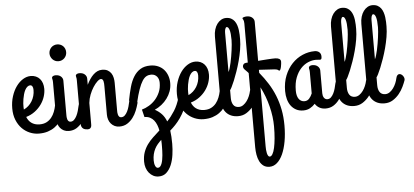

<svg xmlns="http://www.w3.org/2000/svg" viewBox="-64 -831 2994 1388"><g transform="rotate(-5 1433.0 -137.5)"><path d="M265.1 -291Q265.1 -263.2 255.6 -233.9Q246.1 -204.6 227.3 -178.5Q208.5 -152.3 180.9 -131.6Q153.3 -110.8 117.2 -100.1Q122.1 -87.4 130.1 -75.9Q138.2 -64.5 149.4 -56.2Q160.6 -47.9 175.5 -43Q190.4 -38.1 210 -38.1Q239.3 -38.1 260.3 -49.1Q281.2 -60.1 295.7 -78.1Q310.1 -96.2 318.8 -118.7Q327.6 -141.1 332 -164.1Q335.4 -180.7 345.9 -186.3Q356.4 -191.9 367.4 -189Q378.4 -186 386.5 -176.5Q394.5 -167 393.1 -153.8Q391.1 -138.7 386.5 -119.1Q381.8 -99.6 372.6 -79.6Q363.3 -59.6 348.9 -40.3Q334.5 -21 313.5 -5.9Q292.5 9.3 264.2 18.6Q235.8 27.8 199.2 27.8Q165 27.8 133.1 14.4Q101.1 1 76.4 -24.2Q51.8 -49.3 36.9 -86.2Q22 -123 22 -169.9Q22 -217.3 35.2 -258.1Q48.3 -298.8 69.8 -328.6Q91.3 -358.4 118.7 -375.2Q146 -392.1 174.8 -392.1Q195.8 -392.1 212.6 -384.8Q229.5 -377.4 241.2 -364Q252.9 -350.6 259 -332Q265.1 -313.5 265.1 -291ZM104 -172.9Q104 -168.5 104.5 -164.1Q105 -159.7 105 -154.8Q123.5 -163.6 138.7 -177.2Q153.8 -190.9 164.6 -208.5Q175.3 -226.1 181.2 -246.8Q187 -267.6 187 -290Q187 -306.6 181.4 -315.9Q175.8 -325.2 166 -325.2Q153.8 -325.2 144.3 -316.9Q134.8 -308.6 127.7 -295.2Q120.6 -281.7 116 -264.9Q111.3 -248 108.4 -231Q105.5 -213.9 104.5 -198.5Q103.5 -183.1 104 -172.9Z M384.8 -481Q372.6 -481 361.6 -485.8Q350.6 -490.7 342.5 -499Q334.5 -507.3 329.6 -518.3Q324.7 -529.3 324.7 -542Q324.7 -555.2 329.6 -566.4Q334.5 -577.6 342.5 -585.7Q350.6 -593.8 361.6 -598.4Q372.6 -603 384.8 -603Q397.9 -603 409.2 -598.4Q420.4 -593.8 428.5 -585.7Q436.5 -577.6 441.2 -566.4Q445.8 -555.2 445.8 -542Q445.8 -529.3 441.2 -518.3Q436.5 -507.3 428.5 -499Q420.4 -490.7 409.2 -485.8Q397.9 -481 384.8 -481ZM407.7 -84Q407.7 -80.6 408.2 -73Q408.7 -65.4 411.1 -57.6Q413.6 -49.8 418.9 -43.9Q424.3 -38.1 434.1 -38.1Q448.7 -38.1 459.7 -48.8Q470.7 -59.6 478.8 -75.7Q486.8 -91.8 492.2 -110.6Q497.6 -129.4 501 -146Q503.9 -161.1 510 -168Q516.1 -174.8 523.2 -175.5Q530.3 -176.3 537.4 -171.9Q544.4 -167.5 550 -160.4Q555.7 -153.3 558.3 -144.5Q561 -135.7 559.1 -127.9Q552.2 -103 541.3 -75.7Q530.3 -48.3 513.2 -25.4Q496.1 -2.4 472.2 12.7Q448.2 27.8 416 27.8Q396 27.8 380.4 20.3Q364.7 12.7 354 0Q343.3 -12.7 337.6 -29.8Q332 -46.9 332 -65.9V-333Q332 -347.2 329.8 -353.5Q327.6 -359.9 327.6 -365.2Q327.6 -372.6 335.4 -377.2Q343.3 -381.8 354 -381.8Q378.9 -381.8 393.3 -368.9Q407.7 -356 407.7 -337.9Z M504.9 -333Q504.9 -347.2 502.7 -353.5Q500.5 -359.9 500.5 -365.2Q500.5 -372.6 508.3 -377.2Q516.1 -381.8 526.9 -381.8Q551.8 -381.8 566.2 -368.9Q580.6 -356 580.6 -337.9V-293Q590.8 -314 602.8 -332Q614.7 -350.1 628.7 -363.5Q642.6 -377 658.4 -384.5Q674.3 -392.1 692.9 -392.1Q717.8 -392.1 733.9 -382.8Q750 -373.5 759.3 -358.9Q768.6 -344.2 772.2 -326.2Q775.9 -308.1 775.9 -291V-84Q775.9 -80.6 776.4 -73Q776.9 -65.4 779.3 -57.6Q781.7 -49.8 786.9 -43.9Q792 -38.1 801.8 -38.1Q816.9 -38.1 827.9 -48.8Q838.9 -59.6 846.9 -75.7Q855 -91.8 860.1 -110.6Q865.2 -129.4 868.7 -146Q871.6 -161.6 878.4 -168.7Q885.3 -175.8 892.6 -175.8Q898.4 -175.8 904.8 -172.1Q911.1 -168.5 916.3 -162.6Q921.4 -156.7 924.6 -149.4Q927.7 -142.1 927.7 -134.8Q927.7 -133.8 927.7 -132.3Q927.7 -130.9 926.8 -127.9Q920.4 -103 909.4 -75.7Q898.4 -48.3 881.1 -25.4Q863.8 -2.4 839.8 12.7Q815.9 27.8 783.7 27.8Q763.7 27.8 748.3 20.3Q732.9 12.7 721.9 0Q710.9 -12.7 705.3 -29.8Q699.7 -46.9 699.7 -65.9V-269Q699.7 -280.8 699.2 -291Q698.7 -301.3 696.5 -309.1Q694.3 -316.9 690.2 -321.5Q686 -326.2 678.7 -326.2Q668 -326.2 652.3 -311.5Q636.7 -296.9 621.6 -273.4Q606.4 -250 595 -220.5Q583.5 -190.9 580.6 -161.1V-15.1Q580.6 -7.8 580.3 -0.2Q580.1 7.3 577.4 13.4Q574.7 19.5 569.1 23.7Q563.5 27.8 552.7 27.8Q545.4 27.8 536.9 26.1Q528.3 24.4 521.2 19.8Q514.2 15.1 509.5 6.6Q504.9 -2 504.9 -16.1Z M938 296.9Q938 257.8 948.7 227.8Q959.5 197.8 977.5 172.9Q995.6 147.9 1019 126Q1042.5 104 1067.9 81.1Q1064 60.1 1056.4 40.8Q1048.8 21.5 1037.1 6.8Q1025.4 -7.8 1008.5 -16.4Q991.7 -24.9 968.8 -24.9L955.1 -80.1Q981.4 -87.4 1007.3 -102.8Q1033.2 -118.2 1053.7 -141.1Q1074.2 -164.1 1087.2 -194.3Q1100.1 -224.6 1100.1 -262.2Q1100.1 -274.9 1096.7 -286.4Q1093.3 -297.9 1086.2 -306.6Q1079.1 -315.4 1068.4 -320.8Q1057.6 -326.2 1043 -326.2Q1024.4 -326.2 1008.8 -317.9Q993.2 -309.6 979.2 -287.8Q965.3 -266.1 951.9 -228.5Q938.5 -190.9 924.8 -132.8Q921.4 -118.7 915.5 -113.3Q909.7 -107.9 903.1 -108.9Q896.5 -109.9 889.9 -115.2Q883.3 -120.6 878.2 -128.4Q873 -136.2 870.4 -144.5Q867.7 -152.8 869.1 -159.2Q878.4 -208 890.4 -250.7Q902.3 -293.5 921.9 -324.7Q941.4 -356 970.5 -374Q999.5 -392.1 1043 -392.1Q1074.2 -392.1 1099.1 -381.3Q1124 -370.6 1140.9 -351.8Q1157.7 -333 1166.7 -307.9Q1175.8 -282.7 1175.8 -253.9Q1175.8 -222.2 1165.8 -194.3Q1155.8 -166.5 1138.4 -143.1Q1121.1 -119.6 1097.9 -101.3Q1074.7 -83 1047.9 -70.8Q1076.7 -55.2 1096.9 -33.7Q1117.2 -12.2 1129.9 21Q1159.2 -9.8 1184.8 -50Q1210.4 -90.3 1226.1 -146Q1230.5 -161.6 1236.3 -168.7Q1242.2 -175.8 1250 -175.8Q1255.9 -175.8 1262.2 -172.1Q1268.6 -168.5 1273.7 -162.6Q1278.8 -156.7 1282 -149.4Q1285.2 -142.1 1285.2 -134.8Q1285.2 -133.8 1285.2 -130.9Q1285.2 -127.9 1284.2 -125Q1271.5 -84 1255.6 -51.8Q1239.7 -19.5 1221.9 6.1Q1204.1 31.7 1184.8 52Q1165.5 72.3 1146 88.9Q1151.9 129.9 1151.9 185.1Q1151.9 224.6 1146.2 264.9Q1140.6 305.2 1127 337.9Q1113.3 370.6 1090.8 391.4Q1068.4 412.1 1034.2 412.1Q1013.2 412.1 995.6 403.1Q978 394 965.1 378.4Q952.1 362.8 945.1 341.8Q938 320.8 938 296.9ZM1076.2 199.2Q1076.2 188.5 1076.2 176Q1076.2 163.6 1075.2 149.9Q1060.5 163.6 1048.1 178.2Q1035.6 192.9 1026.9 210Q1018.1 227.1 1012.9 247.8Q1007.8 268.6 1007.8 293.9Q1007.8 317.4 1014.9 333.3Q1022 349.1 1034.2 349.1Q1043.5 349.1 1050.3 341.8Q1057.1 334.5 1061.8 322.3Q1066.4 310.1 1069.3 294.4Q1072.3 278.8 1073.7 262Q1075.2 245.1 1075.7 229Q1076.2 212.9 1076.2 199.2Z M1460 -291Q1460 -263.2 1450.4 -233.9Q1440.9 -204.6 1422.1 -178.5Q1403.3 -152.3 1375.7 -131.6Q1348.1 -110.8 1312 -100.1Q1316.9 -87.4 1325 -75.9Q1333 -64.5 1344.2 -56.2Q1355.5 -47.9 1370.4 -43Q1385.3 -38.1 1404.8 -38.1Q1434.1 -38.1 1455.1 -49.1Q1476.1 -60.1 1490.5 -78.1Q1504.9 -96.2 1513.7 -118.7Q1522.5 -141.1 1526.9 -164.1Q1530.3 -180.7 1540.8 -186.3Q1551.3 -191.9 1562.3 -189Q1573.2 -186 1581.3 -176.5Q1589.4 -167 1587.9 -153.8Q1585.9 -138.7 1581.3 -119.1Q1576.7 -99.6 1567.4 -79.6Q1558.1 -59.6 1543.7 -40.3Q1529.3 -21 1508.3 -5.9Q1487.3 9.3 1459 18.6Q1430.7 27.8 1394 27.8Q1359.9 27.8 1327.9 14.4Q1295.9 1 1271.2 -24.2Q1246.6 -49.3 1231.7 -86.2Q1216.8 -123 1216.8 -169.9Q1216.8 -217.3 1230 -258.1Q1243.2 -298.8 1264.6 -328.6Q1286.1 -358.4 1313.5 -375.2Q1340.8 -392.1 1369.6 -392.1Q1390.6 -392.1 1407.5 -384.8Q1424.3 -377.4 1436 -364Q1447.8 -350.6 1453.9 -332Q1460 -313.5 1460 -291ZM1298.8 -172.9Q1298.8 -168.5 1299.3 -164.1Q1299.8 -159.7 1299.8 -154.8Q1318.4 -163.6 1333.5 -177.2Q1348.6 -190.9 1359.4 -208.5Q1370.1 -226.1 1376 -246.8Q1381.8 -267.6 1381.8 -290Q1381.8 -306.6 1376.2 -315.9Q1370.6 -325.2 1360.8 -325.2Q1348.6 -325.2 1339.1 -316.9Q1329.6 -308.6 1322.5 -295.2Q1315.4 -281.7 1310.8 -264.9Q1306.2 -248 1303.2 -231Q1300.3 -213.9 1299.3 -198.5Q1298.3 -183.1 1298.8 -172.9Z M1602.5 -295.9Q1607.9 -306.2 1613 -323.5Q1618.2 -340.8 1622.8 -361.8Q1627.4 -382.8 1631.3 -405.8Q1635.3 -428.7 1638.2 -450.7Q1641.1 -472.7 1642.8 -491.9Q1644.5 -511.2 1644.5 -524.9Q1644.5 -574.7 1637.2 -597.9Q1629.9 -621.1 1617.7 -621.1Q1613.8 -621.1 1610.8 -617.2Q1607.9 -613.3 1606 -607.2Q1604 -601.1 1603.3 -594Q1602.5 -586.9 1602.5 -581.1ZM1744.6 -145Q1747.6 -159.7 1753.7 -166.3Q1759.8 -172.9 1766.8 -173.6Q1773.9 -174.3 1781.2 -170.2Q1788.6 -166 1793.9 -159.2Q1799.3 -152.3 1802 -143.8Q1804.7 -135.3 1802.7 -127Q1795.9 -106.9 1783.2 -80.1Q1770.5 -53.2 1751 -29.3Q1731.4 -5.4 1705.1 11.2Q1678.7 27.8 1644.5 27.8Q1615.7 27.8 1593.8 18.3Q1571.8 8.8 1556.9 -8.5Q1542 -25.9 1534.4 -50Q1526.9 -74.2 1526.9 -104V-559.1Q1526.9 -586.9 1533.9 -610.6Q1541 -634.3 1553.5 -651.1Q1565.9 -668 1582.5 -677.5Q1599.1 -687 1617.7 -687Q1639.6 -687 1654.8 -679Q1669.9 -670.9 1679.7 -657.7Q1689.5 -644.5 1695.1 -627.4Q1700.7 -610.4 1703.1 -592.5Q1705.6 -574.7 1706.1 -557.4Q1706.5 -540 1706.5 -525.9Q1706.5 -489.3 1699.7 -449Q1692.9 -408.7 1682.4 -369.6Q1671.9 -330.6 1659.4 -294.7Q1647 -258.8 1635.5 -231Q1624 -203.1 1615 -185.5Q1606 -168 1602.5 -165V-106.9Q1602.5 -76.7 1615.2 -57.4Q1627.9 -38.1 1655.8 -38.1Q1672.9 -38.1 1687.7 -48.6Q1702.6 -59.1 1714.1 -75Q1725.6 -90.8 1733.4 -109.6Q1741.2 -128.4 1744.6 -145Z M1822.8 -293V-271Q1856.9 -229.5 1884.5 -185.8Q1912.1 -142.1 1931.4 -93.8Q1950.7 -45.4 1961.2 8.3Q1971.7 62 1971.7 124Q1971.7 186.5 1962.2 239.5Q1952.6 292.5 1935.3 330.8Q1918 369.1 1893.3 390.6Q1868.7 412.1 1838.9 412.1Q1812.5 412.1 1794.9 399.2Q1777.3 386.2 1766.8 365Q1756.3 343.8 1751.7 316.9Q1747.1 290 1747.1 262.2V-275.9Q1745.6 -277.3 1743.9 -279.3Q1742.2 -281.2 1740.7 -283.2Q1729 -294.9 1719.5 -304.9Q1710 -314.9 1710 -327.1Q1710 -334.5 1715.3 -342Q1720.7 -349.6 1732.9 -351.1Q1735.4 -351.1 1738.8 -351.6Q1742.2 -352.1 1747.1 -352.1V-636.2Q1747.1 -647 1745.4 -653.3Q1743.7 -659.7 1741.9 -663.3Q1740.2 -667 1738.5 -669.2Q1736.8 -671.4 1736.8 -673.8Q1736.8 -676.8 1739.7 -678.7Q1742.7 -680.7 1747.6 -682.1Q1752.4 -683.6 1758.1 -684.3Q1763.7 -685.1 1769 -685.1Q1793.9 -685.1 1808.3 -672.1Q1822.8 -659.2 1822.8 -641.1V-357.9Q1840.3 -359.4 1857.9 -360.6Q1875.5 -361.8 1892.1 -363Q1908.7 -364.3 1922.6 -364.7Q1936.5 -365.2 1946.8 -365.2Q1963.4 -365.2 1975.6 -358.9Q1987.8 -352.5 1987.8 -336.9Q1987.8 -331.5 1986.6 -321.3Q1985.4 -311 1983.2 -300.3Q1981 -289.6 1977.3 -281.7Q1973.6 -273.9 1968.8 -273.9Q1966.3 -273.9 1965.1 -275.6Q1963.9 -277.3 1961.2 -279.3Q1958.5 -281.2 1953.4 -283.2Q1948.2 -285.2 1938 -286.1ZM1896 124Q1896 89.8 1891.4 53.5Q1886.7 17.1 1877.4 -20.3Q1868.2 -57.6 1854.5 -94.5Q1840.8 -131.3 1822.8 -166V262.2Q1822.8 273.9 1823.7 287.6Q1824.7 301.3 1827.4 312.5Q1830.1 323.7 1834.7 331.3Q1839.4 338.9 1846.7 338.9Q1857.4 338.9 1866.7 323.2Q1876 307.6 1882.3 279.1Q1888.7 250.5 1892.3 211.2Q1896 171.9 1896 124Z M2297.9 -38.1Q2313 -38.1 2324 -48.8Q2335 -59.6 2343 -75.7Q2351.1 -91.8 2356.2 -110.6Q2361.3 -129.4 2364.7 -146Q2368.2 -161.6 2374.8 -168.7Q2381.3 -175.8 2389.2 -175.8Q2395 -175.8 2401.1 -172.1Q2407.2 -168.5 2412.4 -162.6Q2417.5 -156.7 2420.7 -149.4Q2423.8 -142.1 2423.8 -134.8Q2423.8 -133.8 2423.8 -132.3Q2423.8 -130.9 2422.9 -127.9Q2416.5 -103 2405.5 -75.7Q2394.5 -48.3 2377.4 -25.4Q2360.4 -2.4 2336.2 12.7Q2312 27.8 2279.8 27.8Q2253.4 27.8 2233.9 16.6Q2214.4 5.4 2203.1 -13.2Q2188 3.9 2166.7 15.9Q2145.5 27.8 2117.2 27.8Q2087.9 27.8 2065.7 16.1Q2043.5 4.4 2028.3 -15.9Q2013.2 -36.1 2005.6 -63.7Q1998 -91.3 1998 -123Q1998 -185.5 2018.1 -235.4Q2038.1 -285.2 2071.3 -320.1Q2104.5 -355 2147.2 -373.5Q2189.9 -392.1 2235.8 -392.1Q2256.3 -392.1 2269 -380.9Q2281.7 -369.6 2281.7 -350.1Q2281.7 -337.4 2279.1 -332.3Q2276.4 -327.1 2269 -327.1Q2262.2 -327.1 2254.9 -328.1Q2247.6 -329.1 2239.7 -329.1Q2211.4 -329.1 2182.1 -316.7Q2152.8 -304.2 2129.2 -278.6Q2105.5 -252.9 2090.3 -213.6Q2075.2 -174.3 2075.2 -120.1Q2075.2 -80.6 2090.3 -59.3Q2105.5 -38.1 2131.8 -38.1Q2152.3 -38.1 2166 -53.5Q2179.7 -68.8 2188 -89.8V-244.1Q2188 -251.5 2187.3 -256.3Q2186.5 -261.2 2185.8 -264.6Q2185.1 -268.1 2184.6 -270.8Q2184.1 -273.4 2184.1 -275.9Q2184.1 -283.7 2191.7 -288.3Q2199.2 -293 2210 -293Q2234.9 -293 2249.5 -280Q2264.2 -267.1 2264.2 -249V-84Q2264.2 -75.7 2266.1 -67.6Q2268.1 -59.6 2272 -53Q2275.9 -46.4 2282.5 -42.2Q2289.1 -38.1 2297.9 -38.1Z M2444.8 -295.9Q2450.2 -306.2 2455.3 -323.5Q2460.4 -340.8 2465.1 -361.8Q2469.7 -382.8 2473.6 -405.8Q2477.5 -428.7 2480.5 -450.7Q2483.4 -472.7 2485.1 -491.9Q2486.8 -511.2 2486.8 -524.9Q2486.8 -574.7 2479.5 -597.9Q2472.2 -621.1 2460 -621.1Q2456.1 -621.1 2453.1 -617.2Q2450.2 -613.3 2448.2 -607.2Q2446.3 -601.1 2445.6 -594Q2444.8 -586.9 2444.8 -581.1ZM2586.9 -145Q2589.8 -159.7 2595.9 -166.3Q2602.1 -172.9 2609.1 -173.6Q2616.2 -174.3 2623.5 -170.2Q2630.9 -166 2636.2 -159.2Q2641.6 -152.3 2644.3 -143.8Q2647 -135.3 2645 -127Q2638.2 -106.9 2625.5 -80.1Q2612.8 -53.2 2593.3 -29.3Q2573.7 -5.4 2547.4 11.2Q2521 27.8 2486.8 27.8Q2458 27.8 2436 18.3Q2414.1 8.8 2399.2 -8.5Q2384.3 -25.9 2376.7 -50Q2369.1 -74.2 2369.1 -104V-559.1Q2369.1 -586.9 2376.2 -610.6Q2383.3 -634.3 2395.8 -651.1Q2408.2 -668 2424.8 -677.5Q2441.4 -687 2460 -687Q2481.9 -687 2497.1 -679Q2512.2 -670.9 2522 -657.7Q2531.7 -644.5 2537.4 -627.4Q2543 -610.4 2545.4 -592.5Q2547.9 -574.7 2548.3 -557.4Q2548.8 -540 2548.8 -525.9Q2548.8 -489.3 2542 -449Q2535.2 -408.7 2524.7 -369.6Q2514.2 -330.6 2501.7 -294.7Q2489.3 -258.8 2477.8 -231Q2466.3 -203.1 2457.3 -185.5Q2448.2 -168 2444.8 -165V-106.9Q2444.8 -76.7 2457.5 -57.4Q2470.2 -38.1 2498 -38.1Q2515.1 -38.1 2530 -48.6Q2544.9 -59.1 2556.4 -75Q2567.9 -90.8 2575.7 -109.6Q2583.5 -128.4 2586.9 -145Z M2665 -295.9Q2670.4 -306.2 2675.5 -323.5Q2680.7 -340.8 2685.3 -361.8Q2689.9 -382.8 2693.8 -405.8Q2697.8 -428.7 2700.7 -450.7Q2703.6 -472.7 2705.3 -491.9Q2707 -511.2 2707 -524.9Q2707 -574.7 2699.7 -597.9Q2692.4 -621.1 2680.2 -621.1Q2676.3 -621.1 2673.3 -617.2Q2670.4 -613.3 2668.5 -607.2Q2666.5 -601.1 2665.8 -594Q2665 -586.9 2665 -581.1ZM2807.1 -145Q2810.1 -159.7 2816.2 -166.3Q2822.3 -172.9 2829.3 -173.6Q2836.4 -174.3 2843.8 -170.2Q2851.1 -166 2856.4 -159.2Q2861.8 -152.3 2864.5 -143.8Q2867.2 -135.3 2865.2 -127Q2858.4 -106.9 2845.7 -80.1Q2833 -53.2 2813.5 -29.3Q2793.9 -5.4 2767.6 11.2Q2741.2 27.8 2707 27.8Q2678.2 27.8 2656.2 18.3Q2634.3 8.8 2619.4 -8.5Q2604.5 -25.9 2596.9 -50Q2589.4 -74.2 2589.4 -104V-559.1Q2589.4 -586.9 2596.4 -610.6Q2603.5 -634.3 2616 -651.1Q2628.4 -668 2645 -677.5Q2661.6 -687 2680.2 -687Q2702.1 -687 2717.3 -679Q2732.4 -670.9 2742.2 -657.7Q2752 -644.5 2757.6 -627.4Q2763.2 -610.4 2765.6 -592.5Q2768.1 -574.7 2768.6 -557.4Q2769 -540 2769 -525.9Q2769 -489.3 2762.2 -449Q2755.4 -408.7 2744.9 -369.6Q2734.4 -330.6 2721.9 -294.7Q2709.5 -258.8 2698 -231Q2686.5 -203.1 2677.5 -185.5Q2668.5 -168 2665 -165V-106.9Q2665 -76.7 2677.7 -57.4Q2690.4 -38.1 2718.3 -38.1Q2735.4 -38.1 2750.2 -48.6Q2765.1 -59.1 2776.6 -75Q2788.1 -90.8 2795.9 -109.6Q2803.7 -128.4 2807.1 -145Z"/></g></svg>

Font: Grand Hotel
Style: Regular
Weight: 400
Designer: Brian J. Bonislawsky & Jim Lyles for Astigmatic (AOETI)
Foundry: Astigmatic (AOETI)
Version: Version 001.000